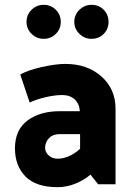

<svg xmlns="http://www.w3.org/2000/svg" viewBox="-20 -764 554 796"><path d="M232 -673Q232 -644 211.5 -623.5Q191 -603 161 -603Q132 -603 111 -623.5Q90 -644 90 -673Q90 -703 111 -723.5Q132 -744 161 -744Q191 -744 211.5 -723.5Q232 -703 232 -673ZM430 -673Q430 -644 410 -623.5Q390 -603 359 -603Q331 -603 309.5 -623.5Q288 -644 288 -673Q288 -703 309.5 -723.5Q331 -744 359 -744Q390 -744 410 -723.5Q430 -703 430 -673ZM219 -106Q242 -106 266 -116.5Q290 -127 312 -147V-208H228Q199 -208 183 -191Q167 -174 167 -151Q167 -133 182 -119.5Q197 -106 219 -106ZM251 -499Q342 -499 400.5 -447Q459 -395 459 -313V0H387L355 -40Q330 -18 293.5 -3Q257 12 219 12Q129 12 85.5 -32.5Q42 -77 42 -149Q42 -225 93.5 -264Q145 -303 228 -303H311Q309 -334 289.5 -352Q270 -370 238 -370Q207 -370 169 -361Q131 -352 103 -339L64 -455Q95 -473 153 -486Q211 -499 251 -499Z"/></svg>

Font: Palanquin Dark Medium
Style: Regular
Weight: 500
Designer: Pria Ravichandran
Version: Version 1.001